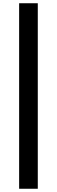

<svg xmlns="http://www.w3.org/2000/svg" viewBox="-20 -878 351 1184"><path d="M98 286H213V-858H98Z"/></svg>

Font: Noto Sans CJK TC Black
Style: Regular
Weight: 900
Designer: Ryoko NISHIZUKA 西塚涼子 (kana, bopomofo & ideographs); Paul D. Hunt (Latin, Greek & Cyrillic); Sandoll Communications 산돌커뮤니
Foundry: Adobe
Version: Version 2.004;hotconv 1.0.118;makeotfexe 2.5.65603